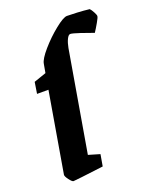

<svg xmlns="http://www.w3.org/2000/svg" viewBox="-127 -726 646 807"><g transform="rotate(-20 196.0 -322.0)"><path d="M392 -608Q392 -603 380 -582Q368 -561 358 -546Q334 -555 301 -566Q268 -577 259 -577Q251 -577 243.5 -561.5Q236 -546 232 -524L155 -74L206 -59L197 -7Q70 9 61 9Q55 9 43 -7Q31 -23 32 -30L93 -388H42L50 -439L105 -458L112 -497Q115 -517 147.5 -554.5Q180 -592 218 -622.5Q256 -653 272 -653Q288 -653 317.5 -651.5Q347 -650 372 -647Q378 -641 385.5 -627Q393 -613 392 -608Z"/></g></svg>

Font: Grenze SemiBold
Style: Italic
Weight: 600
Italic angle: -10°
Designer: Renata Polastri
Foundry: Omnibus-Type
Version: Version 1.002; ttfautohint (v1.8)